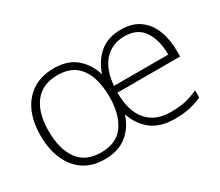

<svg xmlns="http://www.w3.org/2000/svg" viewBox="-101 -770 1161 1011"><g transform="rotate(-30 480.0 -265.0)"><path d="M702 -540Q769 -540 813.5 -508.5Q858 -477 880 -421.5Q902 -366 902 -295V-261H521Q521 -149 571 -90.5Q621 -32 715 -32Q765 -32 800.5 -39.5Q836 -47 881 -67V-24Q842 -6 803.5 2Q765 10 715 10Q627 10 574 -31.5Q521 -73 498 -143Q476 -73 424 -31.5Q372 10 289 10Q215 10 163.5 -24.5Q112 -59 84.5 -121.5Q57 -184 57 -266Q57 -394 120 -467Q183 -540 294 -540Q377 -540 427.5 -497.5Q478 -455 499 -385Q521 -454 571.5 -497Q622 -540 702 -540ZM701 -500Q625 -500 578 -449Q531 -398 523 -301H853Q853 -390 816 -445Q779 -500 701 -500ZM293 -499Q201 -499 153.5 -438Q106 -377 106 -266Q106 -158 151 -94.5Q196 -31 290 -31Q386 -31 430 -95Q474 -159 474 -264Q474 -333 455.5 -386Q437 -439 397.5 -469Q358 -499 293 -499Z"/></g></svg>

Font: Noto Sans Thaana ExtraLight
Style: Regular
Weight: 200
Designer: David Williams
Foundry: Google Inc.
Version: Version 3.001; ttfautohint (v1.8.4.7-5d5b)